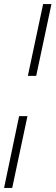

<svg xmlns="http://www.w3.org/2000/svg" viewBox="-51 -763 273 944"><path d="M86 -390 161 -743H202L127 -390ZM-31 161 43 -192H84L9 161Z"/></svg>

Font: Saira ExtraCondensed ExtraLight
Style: Italic
Weight: 250
Width: 2
Italic angle: -12°
Designer: Hector Gatti with collaboration of the Omnibus-Type team
Foundry: Omnibus-Type
Version: Version 1.101